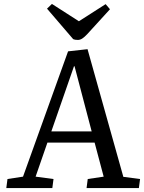

<svg xmlns="http://www.w3.org/2000/svg" viewBox="-20 -956 732 976"><path d="M425 -706 607 -57 692 -46 686 0H420L426 -46L507 -58L461 -231H221L161 -58L252 -46L246 0H12L18 -46L97 -58L326 -695ZM241 -288H446L359 -619H356ZM219 -912 244 -936 381 -848 517 -935 539 -909 424 -783Q409 -767 398 -760Q387 -753 376 -753Q367 -753 362 -754Q357 -755 352 -757Z"/></svg>

Font: Literata
Style: Italic
Weight: 400
Italic angle: -2°
Designer: Latin by Veronika Burian and Jose Scaglione. Greek by Irene Vlachou. Cyrillic by Vera Evstafieva
Foundry: TypeTogether
Version: Version 3.103;gftools[0.9.29]